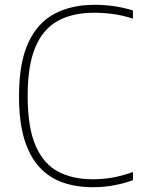

<svg xmlns="http://www.w3.org/2000/svg" viewBox="-20 -769 590 798"><path d="M364.5 9Q297 9 241 -10.5Q185 -30 144.2 -73.8Q103.5 -117.5 81.2 -190Q59 -262.5 59 -369Q59 -506.5 97 -590Q135 -673.5 205.5 -711.2Q276 -749 372.5 -749Q415.5 -749 454.8 -743.2Q494 -737.5 532.5 -725.5V-691.5Q491.5 -705 451.5 -710.5Q411.5 -716 370 -716Q283.5 -716 222 -683.2Q160.5 -650.5 127.8 -574.8Q95 -499 95 -371Q95 -238 128.5 -162.2Q162 -86.5 222.5 -55.2Q283 -24 364.5 -24Q407.5 -24 446.8 -30.8Q486 -37.5 532.5 -54V-20Q495 -6.5 453.5 1.2Q412 9 364.5 9Z"/></svg>

Font: Encode Sans Condensed Thin Thin
Style: Regular
Weight: 250
Version: Version 3.002